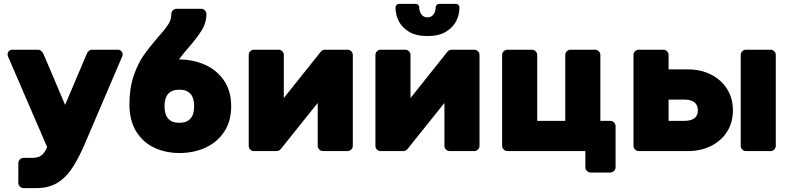

<svg xmlns="http://www.w3.org/2000/svg" viewBox="-20 -775 4058 985"><path d="M19 -496Q19 -506 26 -513Q33 -520 43 -520H175Q193 -520 204 -496L314 -237L424 -496Q433 -520 453 -520H585Q595 -520 602 -513Q609 -506 609 -496Q609 -491 608 -488L410 -25Q377 49 345 95Q313 141 270 165.5Q227 190 166 190H101Q90 190 82 182Q74 174 74 163V62Q74 51 82 43Q90 35 101 35H144Q175 35 192 22.5Q209 10 222 -20L20 -488Q19 -491 19 -496Z M886 -730H1012Q1023 -730 1031 -722Q1039 -714 1039 -703Q1039 -660 1017.5 -624Q996 -588 951 -535Q923 -504 898 -470Q970 -470 1031 -443Q1092 -416 1129 -362Q1166 -308 1166 -230Q1166 -152 1129.5 -98Q1093 -44 1033 -17Q973 10 901 10Q829 10 771 -17.5Q713 -45 678.5 -101Q644 -157 644 -240Q644 -322 665.5 -385Q687 -448 715.5 -489Q744 -530 788 -581Q825 -622 842 -648Q859 -674 859 -703Q859 -714 867 -722Q875 -730 886 -730ZM976 -230Q976 -315 900 -315Q824 -315 824 -230Q824 -145 900 -145Q976 -145 976 -230Z M1610 -27V-247L1421 -11Q1412 0 1398 0H1282Q1271 0 1263.5 -8Q1256 -16 1256 -27V-493Q1256 -504 1264 -512Q1272 -520 1283 -520H1409Q1420 -520 1428 -512Q1436 -504 1436 -493V-272L1625 -509Q1634 -520 1647 -520H1763Q1774 -520 1782 -512Q1790 -504 1790 -493V-27Q1790 -16 1782 -8Q1774 0 1763 0H1637Q1626 0 1618 -8Q1610 -16 1610 -27Z M2260 -27V-247L2071 -11Q2062 0 2048 0H1932Q1921 0 1913.5 -8Q1906 -16 1906 -27V-493Q1906 -504 1914 -512Q1922 -520 1933 -520H2059Q2070 -520 2078 -512Q2086 -504 2086 -493V-272L2275 -509Q2284 -520 2297 -520H2413Q2424 -520 2432 -512Q2440 -504 2440 -493V-27Q2440 -16 2432 -8Q2424 0 2413 0H2287Q2276 0 2268 -8Q2260 -16 2260 -27ZM2028 -755H2112Q2121 -755 2126 -749.5Q2131 -744 2131 -736Q2131 -716 2142 -701Q2153 -686 2173 -686Q2193 -686 2204 -701Q2215 -716 2215 -736Q2215 -744 2220 -749.5Q2225 -755 2234 -755H2318Q2327 -755 2332 -749.5Q2337 -744 2337 -736Q2337 -700 2320.5 -667Q2304 -634 2267.5 -612Q2231 -590 2173 -590Q2115 -590 2078.5 -612Q2042 -634 2025.5 -667Q2009 -700 2009 -736Q2009 -744 2014 -749.5Q2019 -755 2028 -755Z M2880 -493Q2880 -504 2888 -512Q2896 -520 2907 -520H3033Q3044 -520 3052 -512Q3060 -504 3060 -493V-155H3111Q3122 -155 3130 -147Q3138 -139 3138 -128V83Q3138 94 3130 102Q3122 110 3111 110H3010Q2999 110 2991 102Q2983 94 2983 83V0H2583Q2572 0 2564 -8Q2556 -16 2556 -27V-493Q2556 -504 2564 -512Q2572 -520 2583 -520H2709Q2720 -520 2728 -512Q2736 -504 2736 -493V-155H2880Z M3257 0Q3246 0 3238 -8Q3230 -16 3230 -27V-493Q3230 -504 3238 -512Q3246 -520 3257 -520H3383Q3394 -520 3402 -512Q3410 -504 3410 -493V-419H3510Q3575 -419 3627.5 -392.5Q3680 -366 3710 -318.5Q3740 -271 3740 -209Q3740 -147 3710 -99.5Q3680 -52 3627.5 -26Q3575 0 3510 0ZM3933 -520Q3944 -520 3952 -512Q3960 -504 3960 -493V-27Q3960 -16 3952 -8Q3944 0 3933 0H3807Q3796 0 3788 -8Q3780 -16 3780 -27V-493Q3780 -504 3788 -512Q3796 -520 3807 -520ZM3492 -155Q3524 -155 3542 -168Q3560 -181 3560 -209Q3560 -237 3542 -250.5Q3524 -264 3492 -264H3410V-155Z"/></svg>

Font: Rubik
Style: Regular
Weight: 700
Designer: Hubert & Fischer
Foundry: Hubert & Fischer
Version: Version 1.100